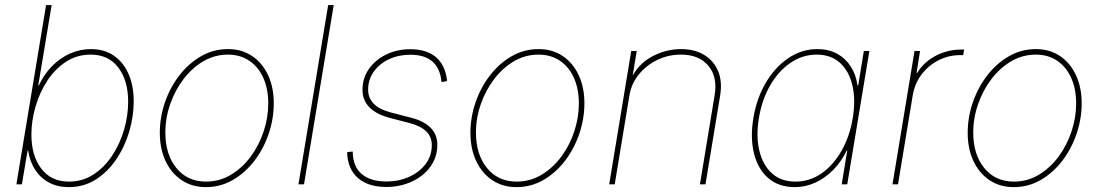

<svg xmlns="http://www.w3.org/2000/svg" viewBox="-20 -748 4462 779"><path d="M259.3 11.2Q213.9 11.2 179.2 -7.1Q144.5 -25.4 122.8 -58.8Q101.1 -92.3 94.2 -136.7H91.8L68.8 0H46.4L167 -727.5H189.5L135.3 -401.4H137.7Q158.2 -446.3 190.9 -479.5Q223.6 -512.7 264.2 -530.8Q304.7 -548.8 348.6 -548.8Q403.8 -548.8 442.6 -521.7Q481.4 -494.6 502 -447Q522.5 -399.4 522.5 -336.4Q522.5 -275.9 504.4 -214.4Q486.3 -152.8 451.9 -101.8Q417.5 -50.8 368.9 -19.8Q320.3 11.2 259.3 11.2ZM259.8 -11.2Q315.4 -11.2 359.6 -40.3Q403.8 -69.3 435.3 -116.9Q466.8 -164.6 483.4 -221.9Q500 -279.3 500 -335.9Q500 -420.9 460.2 -473.6Q420.4 -526.4 348.1 -526.4Q292 -526.4 247.6 -497.3Q203.1 -468.3 171.9 -420.4Q140.6 -372.6 124 -315.2Q107.4 -257.8 107.4 -201.2Q107.4 -117.2 147.2 -64.2Q187 -11.2 259.8 -11.2Z M815.4 11.2Q758.8 11.2 716.8 -17.1Q674.8 -45.4 651.6 -95Q628.4 -144.5 628.4 -209Q628.4 -271.5 648.9 -331.8Q669.4 -392.1 706.8 -440.9Q744.1 -489.7 794.7 -519.3Q845.2 -548.8 905.3 -548.8Q961.4 -548.8 1003.2 -520.5Q1044.9 -492.2 1067.9 -442.6Q1090.8 -393.1 1090.8 -329.1Q1090.8 -267.1 1070.6 -206.5Q1050.3 -146 1013.2 -96.9Q976.1 -47.9 925.5 -18.3Q875 11.2 815.4 11.2ZM815.9 -11.2Q871.1 -11.2 917.2 -39.1Q963.4 -66.9 997.3 -112.8Q1031.2 -158.7 1049.8 -215.1Q1068.4 -271.5 1068.4 -328.1Q1068.4 -386.7 1048.6 -431.4Q1028.8 -476.1 991.9 -501.2Q955.1 -526.4 904.8 -526.4Q851.6 -526.4 805.7 -499.8Q759.8 -473.1 725.1 -427.7Q690.4 -382.3 670.7 -325.9Q650.9 -269.5 650.9 -210Q650.9 -121.6 695.6 -66.4Q740.2 -11.2 815.9 -11.2Z M1334 -727.5 1213.4 0H1190.9L1311.5 -727.5Z M1547.9 10.7Q1499 10.7 1464.6 -5.1Q1430.2 -21 1410.9 -50.5Q1391.6 -80.1 1388.7 -121.1Q1388.7 -125.5 1388.9 -125.5Q1389.2 -125.5 1388.7 -130.9L1411.1 -133.3Q1411.6 -73.2 1447 -42.5Q1482.4 -11.7 1547.9 -11.7Q1598.1 -11.7 1639.9 -30.5Q1681.6 -49.3 1706.8 -82.5Q1731.9 -115.7 1731.9 -159.2Q1731.9 -192.9 1709.5 -214.8Q1687 -236.8 1642.6 -248.5L1560.1 -270Q1506.3 -284.2 1478.5 -313Q1450.7 -341.8 1450.7 -383.3Q1450.7 -431.6 1477.3 -469Q1503.9 -506.3 1547.9 -527.3Q1591.8 -548.3 1645 -548.3Q1710 -548.3 1747.6 -517.1Q1785.2 -485.8 1793.5 -424.8Q1793.5 -422.4 1793.5 -422.1Q1793.5 -421.9 1793.5 -418.9L1771.5 -415Q1766.1 -470.7 1734.6 -498.3Q1703.1 -525.9 1645 -525.9Q1597.2 -525.9 1558.1 -507.6Q1519 -489.3 1496.3 -457Q1473.6 -424.8 1473.6 -384.3Q1473.6 -350.1 1496.6 -326.9Q1519.5 -303.7 1566.4 -291.5L1649.4 -270Q1700.7 -256.8 1727.5 -229.2Q1754.4 -201.7 1754.4 -160.2Q1754.4 -121.6 1737.8 -90.3Q1721.2 -59.1 1692.4 -36.4Q1663.6 -13.7 1626.2 -1.5Q1588.9 10.7 1547.9 10.7Z M2075.7 11.2Q2019 11.2 1977.1 -17.1Q1935.1 -45.4 1911.9 -95Q1888.7 -144.5 1888.7 -209Q1888.7 -271.5 1909.2 -331.8Q1929.7 -392.1 1967 -440.9Q2004.4 -489.7 2054.9 -519.3Q2105.5 -548.8 2165.5 -548.8Q2221.7 -548.8 2263.4 -520.5Q2305.2 -492.2 2328.1 -442.6Q2351.1 -393.1 2351.1 -329.1Q2351.1 -267.1 2330.8 -206.5Q2310.5 -146 2273.4 -96.9Q2236.3 -47.9 2185.8 -18.3Q2135.3 11.2 2075.7 11.2ZM2076.2 -11.2Q2131.3 -11.2 2177.5 -39.1Q2223.6 -66.9 2257.6 -112.8Q2291.5 -158.7 2310.1 -215.1Q2328.6 -271.5 2328.6 -328.1Q2328.6 -386.7 2308.8 -431.4Q2289.1 -476.1 2252.2 -501.2Q2215.3 -526.4 2165 -526.4Q2111.8 -526.4 2065.9 -499.8Q2020 -473.1 1985.4 -427.7Q1950.7 -382.3 1930.9 -325.9Q1911.1 -269.5 1911.1 -210Q1911.1 -121.6 1955.8 -66.4Q2000.5 -11.2 2076.2 -11.2Z M2533.7 -360.8 2474.1 0H2451.7L2541 -541H2563.5L2543.9 -423.8H2538.1Q2566.4 -486.3 2623.5 -517.6Q2680.7 -548.8 2742.7 -548.8Q2798.8 -548.8 2837.6 -524.9Q2876.5 -501 2893.8 -459Q2911.1 -417 2901.9 -360.8L2842.3 0H2819.8L2879.4 -361.3Q2892.1 -435.5 2854.2 -481Q2816.4 -526.4 2742.7 -526.4Q2691.4 -526.4 2647 -504.9Q2602.5 -483.4 2572 -446Q2541.5 -408.7 2533.7 -360.8Z M3204.1 11.2Q3139.6 11.2 3097.4 -25.1Q3055.2 -61.5 3039.3 -125Q3023.4 -188.5 3036.6 -269Q3049.8 -349.1 3087.2 -412.4Q3124.5 -475.6 3178.7 -512.2Q3232.9 -548.8 3296.9 -548.8Q3341.3 -548.8 3375.5 -530.5Q3409.7 -512.2 3431.4 -479Q3453.1 -445.8 3459 -401.4H3461.9L3484.9 -541H3507.3L3417.5 0H3395L3417.5 -136.7H3415Q3394 -92.8 3361.3 -59.3Q3328.6 -25.9 3288.6 -7.3Q3248.5 11.2 3204.1 11.2ZM3207 -11.2Q3265.6 -11.2 3313.7 -44.9Q3361.8 -78.6 3394.8 -137Q3427.7 -195.3 3439.9 -269Q3452.1 -343.3 3438.5 -401.4Q3424.8 -459.5 3388.2 -492.9Q3351.6 -526.4 3293.5 -526.4Q3235.8 -526.4 3187 -492.9Q3138.2 -459.5 3104.7 -401.4Q3071.3 -343.3 3059.1 -269Q3046.9 -195.3 3060.8 -137Q3074.7 -78.6 3111.8 -44.9Q3148.9 -11.2 3207 -11.2Z M3601.1 0 3690.4 -541H3712.9L3698.7 -452.1H3701.2Q3727.5 -495.6 3775.6 -521.2Q3823.7 -546.9 3879.9 -546.9Q3884.3 -546.9 3885.7 -546.9Q3887.2 -546.9 3891.6 -546.9L3888.2 -524.4Q3885.7 -524.4 3883.3 -524.4Q3880.9 -524.4 3876.5 -524.4Q3828.6 -524.4 3787.4 -503.2Q3746.1 -481.9 3718.5 -445.1Q3690.9 -408.2 3683.1 -360.4L3623.5 0Z M4093.3 11.2Q4036.6 11.2 3994.6 -17.1Q3952.6 -45.4 3929.4 -95Q3906.2 -144.5 3906.2 -209Q3906.2 -271.5 3926.8 -331.8Q3947.3 -392.1 3984.6 -440.9Q4022 -489.7 4072.5 -519.3Q4123 -548.8 4183.1 -548.8Q4239.3 -548.8 4281 -520.5Q4322.8 -492.2 4345.7 -442.6Q4368.7 -393.1 4368.7 -329.1Q4368.7 -267.1 4348.4 -206.5Q4328.1 -146 4291 -96.9Q4253.9 -47.9 4203.4 -18.3Q4152.8 11.2 4093.3 11.2ZM4093.8 -11.2Q4148.9 -11.2 4195.1 -39.1Q4241.2 -66.9 4275.1 -112.8Q4309.1 -158.7 4327.6 -215.1Q4346.2 -271.5 4346.2 -328.1Q4346.2 -386.7 4326.4 -431.4Q4306.6 -476.1 4269.8 -501.2Q4232.9 -526.4 4182.6 -526.4Q4129.4 -526.4 4083.5 -499.8Q4037.6 -473.1 4002.9 -427.7Q3968.3 -382.3 3948.5 -325.9Q3928.7 -269.5 3928.7 -210Q3928.7 -121.6 3973.4 -66.4Q4018.1 -11.2 4093.8 -11.2Z"/></svg>

Font: Inter 17pt Thin
Style: Italic
Weight: 250
Italic angle: -9.3988°
Version: Version 4.001;git-66647c0bb